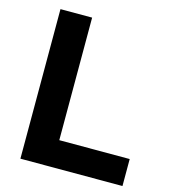

<svg xmlns="http://www.w3.org/2000/svg" viewBox="-110 -825 811 914"><g transform="rotate(15 295.5 -368.5)"><path d="M75 0V-737H231V-133H578V0Z"/></g></svg>

Font: Tomorrow SemiBold
Style: Regular
Weight: 600
Designer: Tony de Marco, Monica Rizzolli
Foundry: Just in Type
Version: Version 2.002